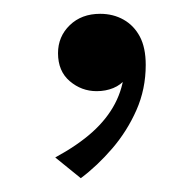

<svg xmlns="http://www.w3.org/2000/svg" viewBox="-20 -129 280 278"><path d="M97 129 60 99Q93 81 114 62Q135 43 146.5 21Q158 -1 160 -26Q160 -29 161 -31Q162 -33 163 -34Q164 -35 165.5 -35.5Q167 -36 169 -35Q169 -24 162 -15Q155 -6 144 -1.5Q133 3 120 3Q98 3 81 -11.5Q64 -26 64 -52Q64 -76 81 -92.5Q98 -109 125 -109Q144 -109 159 -100.5Q174 -92 182.5 -76Q191 -60 191 -35Q191 0 177.5 30.5Q164 61 142.5 86Q121 111 97 129Z"/></svg>

Font: Roboto Serif 144pt
Style: Regular
Weight: 400
Version: Version 1.008